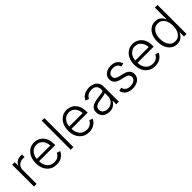

<svg xmlns="http://www.w3.org/2000/svg" viewBox="295 -2059 3403 3403"><g transform="rotate(-45 1996.0 -358.0)"><path d="M83.5 0V-545.9H147.9V-460.9H152.8Q168.9 -502.9 209.7 -528.1Q250.5 -553.2 301.3 -553.2Q309.1 -553.2 318.8 -553Q328.6 -552.7 335 -552.2V-485.8Q331.5 -486.3 320.3 -487.8Q309.1 -489.3 295.9 -489.3Q232.4 -489.3 191.2 -450Q149.9 -410.6 149.9 -350.1V0Z M647.5 11.7Q570.8 11.7 514.9 -24.2Q459 -60.1 428.5 -123.5Q397.9 -187 397.9 -269.5Q397.9 -352.1 428 -416Q458 -480 512 -516.6Q565.9 -553.2 637.2 -553.2Q696.8 -553.2 750 -523.9Q803.2 -494.6 836.4 -434.6Q869.6 -374.5 869.6 -281.7V-252.9H464.8Q466.8 -159.7 516.1 -103.8Q565.4 -47.9 647.9 -47.9Q705.1 -47.9 741.7 -74.2Q778.3 -100.6 793.5 -136.7L856.4 -116.7Q837.9 -65.4 783.9 -26.9Q730 11.7 647.5 11.7ZM464.8 -310.1H802.7Q797.4 -389.6 753.9 -441.7Q710.4 -493.7 637.2 -493.7Q587.9 -493.7 550.3 -468.8Q512.7 -443.8 490.2 -402.1Q467.8 -360.4 464.8 -310.1Z M1072.3 -727.5V0H1005.9V-727.5Z M1460.4 11.7Q1383.8 11.7 1327.9 -24.2Q1272 -60.1 1241.5 -123.5Q1210.9 -187 1210.9 -269.5Q1210.9 -352.1 1241 -416Q1271 -480 1325 -516.6Q1378.9 -553.2 1450.2 -553.2Q1509.8 -553.2 1563 -523.9Q1616.2 -494.6 1649.4 -434.6Q1682.6 -374.5 1682.6 -281.7V-252.9H1277.8Q1279.8 -159.7 1329.1 -103.8Q1378.4 -47.9 1460.9 -47.9Q1518.1 -47.9 1554.7 -74.2Q1591.3 -100.6 1606.4 -136.7L1669.4 -116.7Q1650.9 -65.4 1596.9 -26.9Q1543 11.7 1460.4 11.7ZM1277.8 -310.1H1615.7Q1610.4 -389.6 1566.9 -441.7Q1523.4 -493.7 1450.2 -493.7Q1400.9 -493.7 1363.3 -468.8Q1325.7 -443.8 1303.2 -402.1Q1280.8 -360.4 1277.8 -310.1Z M1972.2 12.2Q1922.4 12.2 1881.6 -7.1Q1840.8 -26.4 1816.7 -63Q1792.5 -99.6 1792.5 -152.8Q1792.5 -206.5 1819.3 -238.5Q1846.2 -270.5 1893.6 -286.9Q1940.9 -303.2 2002.4 -310.5Q2070.3 -318.8 2107.7 -325.7Q2145 -332.5 2145 -363.8V-376.5Q2145 -431.2 2111.8 -462.6Q2078.6 -494.1 2017.1 -494.1Q1958.5 -494.1 1922.1 -468.5Q1885.7 -442.9 1871.6 -408.7L1808.1 -430.2Q1826.2 -474.6 1858.9 -501.5Q1891.6 -528.3 1932.4 -540.8Q1973.1 -553.2 2015.6 -553.2Q2047.9 -553.2 2082 -544.7Q2116.2 -536.1 2145.5 -515.9Q2174.8 -495.6 2192.9 -460.2Q2210.9 -424.8 2210.9 -370.6V0H2146V-86.4H2141.1Q2123 -48.8 2080.8 -18.3Q2038.6 12.2 1972.2 12.2ZM1981.9 -46.9Q2031.7 -46.9 2068.4 -69.1Q2105 -91.3 2125 -128.2Q2145 -165 2145 -209.5V-287.1Q2135.7 -278.3 2109.9 -271.7Q2084 -265.1 2054.2 -261Q2024.4 -256.8 2002.9 -253.9Q1934.1 -245.6 1896.5 -221.9Q1858.9 -198.2 1858.9 -149.9Q1858.9 -101.1 1894 -74Q1929.2 -46.9 1981.9 -46.9Z M2551.8 11.7Q2471.2 11.7 2418.7 -24.7Q2366.2 -61 2351.6 -129.9L2415 -145Q2426.8 -95.7 2461.7 -71.5Q2496.6 -47.4 2550.8 -47.4Q2612.8 -47.4 2650.1 -75.2Q2687.5 -103 2687.5 -144.5Q2687.5 -210.9 2598.6 -232.4L2509.8 -253.9Q2369.6 -287.6 2369.6 -398.9Q2369.6 -444.8 2394.3 -479.5Q2418.9 -514.2 2462.2 -533.7Q2505.4 -553.2 2560.5 -553.2Q2637.7 -553.2 2682.9 -518.3Q2728 -483.4 2747.1 -424.3L2686.5 -408.7Q2673.8 -446.3 2644.3 -470.9Q2614.7 -495.6 2561 -495.6Q2506.8 -495.6 2471.7 -469.5Q2436.5 -443.4 2436.5 -402.8Q2436.5 -335.4 2534.2 -312L2617.7 -292Q2755.9 -258.8 2755.9 -148.4Q2755.9 -101.6 2730 -65.4Q2704.1 -29.3 2658 -8.8Q2611.8 11.7 2551.8 11.7Z M3115.2 11.7Q3038.6 11.7 2982.7 -24.2Q2926.8 -60.1 2896.2 -123.5Q2865.7 -187 2865.7 -269.5Q2865.7 -352.1 2895.8 -416Q2925.8 -480 2979.7 -516.6Q3033.7 -553.2 3105 -553.2Q3164.6 -553.2 3217.8 -523.9Q3271 -494.6 3304.2 -434.6Q3337.4 -374.5 3337.4 -281.7V-252.9H2932.6Q2934.6 -159.7 2983.9 -103.8Q3033.2 -47.9 3115.7 -47.9Q3172.9 -47.9 3209.5 -74.2Q3246.1 -100.6 3261.2 -136.7L3324.2 -116.7Q3305.7 -65.4 3251.7 -26.9Q3197.8 11.7 3115.2 11.7ZM2932.6 -310.1H3270.5Q3265.1 -389.6 3221.7 -441.7Q3178.2 -493.7 3105 -493.7Q3055.7 -493.7 3018.1 -468.8Q2980.5 -443.8 2958 -402.1Q2935.5 -360.4 2932.6 -310.1Z M3668.9 11.7Q3602.1 11.7 3551.8 -23.7Q3501.5 -59.1 3473.4 -122.8Q3445.3 -186.5 3445.3 -271.5Q3445.3 -356 3473.6 -419.2Q3502 -482.4 3552.5 -517.8Q3603 -553.2 3669.4 -553.2Q3719.2 -553.2 3752.4 -535.4Q3785.6 -517.6 3805.9 -491.7Q3826.2 -465.8 3836.9 -440.9H3842.3V-727.5H3908.2V0H3844.2V-102.1H3836.9Q3826.2 -76.7 3805.7 -50.3Q3785.2 -23.9 3751.7 -6.1Q3718.3 11.7 3668.9 11.7ZM3677.7 -48.3Q3730.5 -48.3 3767.3 -77.1Q3804.2 -106 3823.5 -156.5Q3842.8 -207 3842.8 -272Q3842.8 -336.9 3823.5 -386.7Q3804.2 -436.5 3767.3 -464.8Q3730.5 -493.2 3677.7 -493.2Q3624 -493.2 3587.2 -463.9Q3550.3 -434.6 3531.2 -384.5Q3512.2 -334.5 3512.2 -272Q3512.2 -209 3531.5 -158.4Q3550.8 -107.9 3587.6 -78.1Q3624.5 -48.3 3677.7 -48.3Z"/></g></svg>

Font: Inter Light
Style: Regular
Weight: 300
Designer: Rasmus Andersson
Foundry: rsms
Version: Version 4.000;git-a52131595